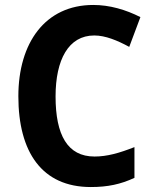

<svg xmlns="http://www.w3.org/2000/svg" viewBox="-20 -744 619 774"><path d="M360 -601C405 -601 453 -581 501 -555L546 -675C487 -705 422 -724 356 -724C162 -724 54 -571 54 -356C54 -131 149 10 346 10C414 10 466 -1 522 -27V-151C461 -127 412 -113 361 -113C252 -113 204 -200 204 -355C204 -503 256 -601 360 -601Z"/></svg>

Font: Noto Sans Telugu SemiCondensed
Style: Bold
Weight: 700
Width: 4
Designer: Jelle Bosma - Monotype Design Team
Foundry: Monotype Imaging Inc.
Version: Version 2.005